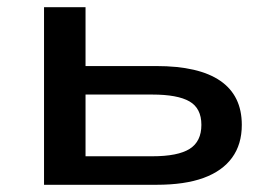

<svg xmlns="http://www.w3.org/2000/svg" viewBox="-20 -512 744 532"><path d="M102 0V-492H217V-329H413Q531 -329 590.5 -288Q650 -247 650 -166Q650 -112 623 -75Q596 -38 544 -19Q492 0 414 0ZM217 -79H402Q473 -79 505.5 -99.5Q538 -120 538 -166Q538 -212 505 -231Q472 -250 402 -250H217Z"/></svg>

Font: Nunito Sans 10pt Expanded SemiBold
Style: Regular
Weight: 600
Width: 7
Designer: Vernon Adams
Foundry: Vernon Adams
Version: Version 3.101;gftools[0.9.27]